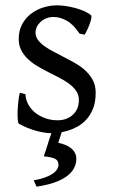

<svg xmlns="http://www.w3.org/2000/svg" viewBox="-20 -489 426 726"><path d="M268.6 111.8Q268.6 129.9 260 146.5Q251.5 163.1 233.4 176.8Q215.3 190.4 186.8 200.7Q158.2 210.9 118.2 216.8L107.4 192.9Q132.8 188.5 150.6 181.9Q168.5 175.3 179.7 167.5Q190.9 159.7 196 151.1Q201.2 142.6 201.2 134.8Q201.2 118.2 188.5 111.6Q175.8 105 145.5 102.1Q147.9 95.2 153.3 79.1Q157.7 65.4 165.5 40.5Q169.4 29.3 174.3 14.6H173.8Q150.4 14.6 117.4 5.9Q84.5 -2.9 51.8 -21Q48.3 -22.5 47.1 -36.9Q45.9 -51.3 46.6 -70.1Q47.4 -88.9 49.6 -107.9Q51.8 -127 55.2 -138.2L76.2 -132.8Q77.1 -112.3 86.9 -94.2Q96.7 -76.2 113 -63Q129.4 -49.8 151.1 -42Q172.9 -34.2 198.2 -34.2Q215.8 -34.2 230.5 -39.8Q245.1 -45.4 255.9 -55.4Q266.6 -65.4 272.5 -79.6Q278.3 -93.8 278.3 -110.8Q278.3 -130.4 267.8 -145.5Q257.3 -160.6 240.2 -173.1Q223.1 -185.5 201.4 -196.5Q179.7 -207.5 157.2 -219.2Q136.7 -229.5 117.7 -241.2Q98.6 -252.9 83.7 -267.6Q68.8 -282.2 59.8 -300.3Q50.8 -318.4 50.8 -341.8Q50.8 -372.1 63 -395.8Q75.2 -419.4 95.5 -435.5Q115.7 -451.7 141.8 -460.2Q168 -468.8 195.8 -468.8Q210.9 -468.8 229.2 -466.1Q247.6 -463.4 265.4 -458.5Q283.2 -453.6 298.8 -446.8Q314.5 -439.9 324.2 -431.2Q327.1 -428.2 325 -418Q322.8 -407.7 318.1 -395.5Q313.5 -383.3 308.1 -372.6Q302.7 -361.8 299.8 -357.9L280.8 -361.8Q257.3 -397 232.2 -410.9Q207 -424.8 183.1 -424.8Q167 -424.8 154.3 -419.4Q141.6 -414.1 132.6 -405.5Q123.5 -397 118.9 -386.7Q114.3 -376.5 114.3 -366.2Q114.3 -350.6 123.5 -338.1Q132.8 -325.7 147.9 -314.7Q163.1 -303.7 182.4 -293.7Q201.7 -283.7 222.2 -272.9Q243.2 -262.2 264.6 -250Q286.1 -237.8 303.2 -221.9Q320.3 -206.1 331.1 -185.8Q341.8 -165.5 341.8 -138.2Q341.8 -103.5 332 -78.9Q322.3 -54.2 306.6 -37.1Q291 -20 272 -9.8Q252.9 0.5 234.4 5.9Q223.1 8.8 213.4 10.7L200.2 50.8Q212.9 53.7 225.3 58.3Q237.8 63 247.3 70.3Q256.8 77.6 262.7 87.9Q268.6 98.1 268.6 111.8Z"/></svg>

Font: Gentium Plus Phon
Style: Regular
Weight: 400
Designer: J. Victor Gaultney, Annie Olsen, Iska Routamaa, Becca Hirsbrunner
Foundry: SIL International
Version: Version 5.000